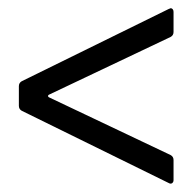

<svg xmlns="http://www.w3.org/2000/svg" viewBox="-20 -510 476 468"><path d="M391 -64 33 -240Q26 -244 26 -252V-300Q26 -308 33 -312L391 -488L396 -490Q399 -490 401 -487.5Q403 -485 403 -481V-432Q403 -424 396 -420L99 -279Q95 -276 99 -273L396 -132Q403 -128 403 -120V-71Q403 -66 399.5 -63.5Q396 -61 391 -64Z"/></svg>

Font: Barlow Condensed
Style: Regular
Weight: 400
Width: 3
Designer: Jeremy Tribby
Foundry: Tribby Type
Version: Version 1.500